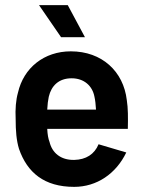

<svg xmlns="http://www.w3.org/2000/svg" viewBox="-20 -720 555 748"><path d="M269 8C357 8 432 -43 472 -126L364 -158C348 -119 315 -98 269 -97C216 -96 183 -125 173 -167C168 -179 165 -197 164 -218H478C479 -261 479 -299 474 -330C461 -442 377 -520 256 -520C152 -520 72 -456 50 -359C42 -331 39 -295 41 -256C41 -210 44 -173 54 -140C86 -48 152 8 269 8ZM132 -700 218 -575H311L244 -700ZM164 -293C165 -313 167 -329 170 -343C180 -386 209 -415 259 -415C307 -415 340 -386 348 -343C351 -330 353 -312 354 -293Z"/></svg>

Font: Vanilla Cream
Style: Bold
Weight: 700
Designer: Jeremy Tribby, Jinavaṁso
Foundry: Tribby Type
Version: Version 1.422;Glyphs 3.1.2 (3151)